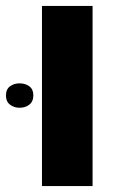

<svg xmlns="http://www.w3.org/2000/svg" viewBox="-66 -625 406 645"><path d="M75 0V-605H245V0ZM-46 -304Q-46 -325 -32.5 -335Q-19 -345 0 -345Q19 -345 32.5 -335Q46 -325 46 -305Q46 -284 32.5 -273.5Q19 -263 0 -263Q-19 -263 -32.5 -273.5Q-46 -284 -46 -304Z"/></svg>

Font: Noto Sans Hebrew ExtraBold
Style: Regular
Weight: 800
Designer: Monotype Design Team
Foundry: Monotype Imaging Inc.
Version: Version 2.003